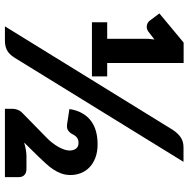

<svg xmlns="http://www.w3.org/2000/svg" viewBox="-13 -753 766 780"><g transform="rotate(90 370.0 -363.0)"><path d="M214 -38.5Q199.5 -16 183.2 -8Q167 0 145.5 0H87L507 -681Q520.5 -702 537.5 -713.8Q554.5 -725.5 578.5 -725.5H637.5ZM290.5 -415.5V-353.5H70.5V-415.5H137.5V-581.5L140.5 -607.5L108 -582.5Q101 -577.5 94.5 -576.5Q88 -575.5 82.2 -576.8Q76.5 -578 72 -581Q67.5 -584 65 -587L34.5 -627.5L153 -726H236V-415.5ZM666 -87.5Q682 -87.5 690.8 -79.2Q699.5 -71 699.5 -57V0H422V-31.5Q422 -40.5 425.8 -51Q429.5 -61.5 438 -70L540 -170Q551 -180.5 560.2 -192.5Q569.5 -204.5 576.5 -216.8Q583.5 -229 587.5 -240.8Q591.5 -252.5 591.5 -263Q591.5 -278.5 583.8 -288.8Q576 -299 560.5 -299Q547 -299 538.5 -292.2Q530 -285.5 524 -272Q516.5 -260 507 -255Q497.5 -250 478 -253.5L423 -262Q427.5 -291.5 439.5 -313Q451.5 -334.5 470 -348.8Q488.5 -363 513 -369.8Q537.5 -376.5 566 -376.5Q596.5 -376.5 620 -367.8Q643.5 -359 659.2 -344Q675 -329 683 -309Q691 -289 691 -266.5Q691 -246 684.8 -229Q678.5 -212 668.2 -196.5Q658 -181 644.5 -166.5Q631 -152 617 -137L559 -78Q574 -82.5 588.5 -85Q603 -87.5 615.5 -87.5Z"/></g></svg>

Font: Lato 2
Style: Regular
Weight: 800
Designer: Lukasz Dziedzic with Adam Twardoch and Botio Nikoltchev
Foundry: tyPoland Lukasz Dziedzic
Version: Version 2.015; 2015-08-06; http://www.latofonts.com/